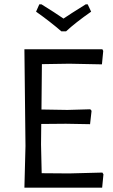

<svg xmlns="http://www.w3.org/2000/svg" viewBox="-20 -869 522 889"><path d="M459 -62 453 0H93L98 -193L93 -641H454L458 -633L452 -571L301 -574L174 -572L172 -362L292 -360L398 -363L404 -356L397 -294L285 -296L171 -295L170 -200L173 -67L300 -66L454 -70ZM402 -815Q329 -764 286 -724H264Q212 -769 147 -815L162 -849H172Q235 -810 274 -783Q300 -801 377 -849H386Z"/></svg>

Font: Alegreya Sans
Style: Regular
Weight: 400
Designer: Juan Pablo del Peral
Foundry: Huerta Tipografica
Version: Version 2.008; ttfautohint (v1.6)